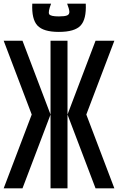

<svg xmlns="http://www.w3.org/2000/svg" viewBox="-20 -1021 640 1041"><path d="M346 -400 498 -800H600L448 -400ZM0 0 152 -400H254L102 0ZM498 0 346 -400H448L600 0ZM254 0V-800H346V0ZM152 -400 0 -800H102L254 -400ZM299 -848Q215 -848 183 -882.5Q151 -917 155 -1001H257Q240 -957 246.5 -944.5Q253 -932 299 -932Q331 -932 344 -937.5Q357 -943 356 -958Q355 -973 344 -1001H445Q449 -917 417 -882.5Q385 -848 299 -848Z"/></svg>

Font: Victor Mono SemiBold
Style: Regular
Weight: 600
Monospace: yes
Designer: Rune Bjørnerås
Version: Version 1.561;gftools[0.9.30]